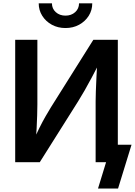

<svg xmlns="http://www.w3.org/2000/svg" viewBox="-20 -964 802 1141"><path d="M680.2 0H548.3V-362.3Q548.3 -384.8 549.6 -421.6Q550.8 -458.5 553.2 -505.9Q555.7 -553.2 558.6 -606.4L577.1 -602.5Q547.4 -544.9 524.7 -502.4Q502 -460 482.9 -426.5Q463.9 -393.1 444.3 -361.8L216.3 0H70.3V-727.5H202.1V-342.8Q202.1 -317.4 200.9 -278.8Q199.7 -240.2 197.5 -197.8Q195.3 -155.3 191.9 -116.2L177.2 -123.5Q195.8 -167 214.4 -204.3Q232.9 -241.7 250.5 -272.2Q268.1 -302.7 282.2 -325.7L534.7 -727.5H680.2ZM369.1 -797.4Q324.2 -797.4 288.3 -816.9Q252.4 -836.4 231.2 -869.9Q210 -903.3 210 -944.3H288.6Q288.6 -912.6 311.5 -891.8Q334.5 -871.1 369.1 -871.1Q403.8 -871.1 426.8 -891.8Q449.7 -912.6 449.7 -944.3H528.3Q528.3 -903.3 507.3 -870.1Q486.3 -836.9 450.4 -817.1Q414.6 -797.4 369.1 -797.4ZM562.5 156.2 610.4 0H573.2V-104H761.7L681.6 156.2Z"/></svg>

Font: Inter 18pt SemiBold
Style: Regular
Weight: 600
Designer: Rasmus Andersson
Foundry: rsms
Version: Version 4.001;git-66647c0bb